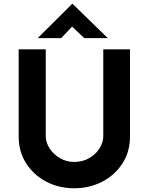

<svg xmlns="http://www.w3.org/2000/svg" viewBox="-20 -1000 796 1028"><path d="M225 -272Q225 -237 246 -205Q267 -173 301.5 -153Q336 -133 377 -133Q422 -133 457 -153Q492 -173 512.5 -205Q533 -237 533 -272V-736H676V-269Q676 -188 636 -125.5Q596 -63 528 -27.5Q460 8 377 8Q295 8 227.5 -27.5Q160 -63 120 -125.5Q80 -188 80 -269V-736H225ZM431 -796 353 -870 387 -880 308 -796H182L367 -980H368L557 -796Z"/></svg>

Font: Reem Kufi
Style: Regular
Weight: 400
Designer: Khaled Hosny
Version: Version 1.6